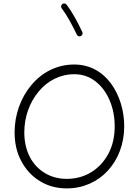

<svg xmlns="http://www.w3.org/2000/svg" viewBox="-20 -1052 785 1092"><path d="M360.4 19.5C547.4 19.5 686.5 -132.3 686.5 -334C686.5 -421.9 660.6 -508.8 612.3 -575.7C563.5 -642.1 492.7 -685.1 402.3 -685.1C302.2 -685.1 217.8 -639.6 157.7 -567.4C97.2 -494.6 63 -398.9 63 -299.3C63 -237.3 75.7 -182.6 101.6 -134.8C127.4 -86.4 162.6 -48.8 207.5 -21.5C252 5.9 303.2 19.5 360.4 19.5ZM360.4 -34.7C314 -34.7 272.5 -45.4 235.8 -67.4C162.6 -110.8 118.2 -192.4 118.2 -299.3C118.2 -387.7 148.4 -469.7 199.7 -531.2C250.5 -592.8 321.8 -629.9 402.3 -629.9C448.2 -629.9 488.3 -616.2 522.9 -589.4C557.6 -562.5 584.5 -526.4 603.5 -481.4C622.6 -436.5 632.3 -387.2 632.3 -334C632.3 -274.9 620.6 -223.1 596.7 -178.2C548.8 -88.4 463.4 -34.7 360.4 -34.7ZM334 -1028.8C327.6 -1022.9 327.6 -1016.1 327.6 -1014.2C327.6 -1010.7 328.6 -1007.3 331.1 -1004.4C344.2 -987.3 359.4 -964.4 375.5 -935.5C391.6 -906.7 405.3 -879.9 416.5 -855.5C420.4 -847.2 428.7 -845.2 432.6 -845.2C435.1 -845.2 437 -845.7 439.5 -846.7C447.8 -850.1 449.7 -858.9 449.7 -863.3C449.7 -865.7 449.2 -867.7 448.2 -869.6C436.5 -895 422.4 -922.4 406.2 -952.1C389.6 -981.9 373.5 -1006.3 358.4 -1025.9C352.5 -1033.2 345.7 -1032.2 344.2 -1032.2C340.3 -1032.2 336.9 -1031.2 334 -1028.8Z"/></svg>

Font: Mikhak Light
Style: Regular
Weight: 300
Designer: Amin Abedi
Version: Version 3.2